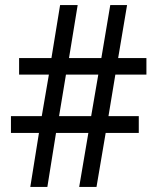

<svg xmlns="http://www.w3.org/2000/svg" viewBox="-20 -734 618 754"><path d="M433 -441H555V-506H444L479 -714H413L378 -506H251L285 -714H216L182 -506H55V-441H172L144 -278H23V-212H133L99 0H166L200 -212H327L291 0H359L395 -212H525V-278H406ZM212 -278 239 -441H366L338 -278Z"/></svg>

Font: Noto Sans Lao Looped SemiCondensed
Style: Regular
Weight: 400
Width: 4
Designer: Mark Frömberg, Ben Mitchell
Foundry: The Fontpad Ltd
Version: Version 1.003